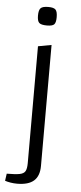

<svg xmlns="http://www.w3.org/2000/svg" viewBox="-59 -725 391 930"><g transform="rotate(5 136.5 -260.0)"><path d="M61 173Q45 173 29.5 170.5Q14 168 2 164L7 129Q49 129 69.5 125Q90 121 97 108.5Q104 96 104 69V-499L169 -511V77Q169 126 142.5 149.5Q116 173 61 173ZM138 -603Q110 -603 100.5 -612Q91 -621 91 -647Q91 -674 100.5 -683.5Q110 -693 138 -693Q164 -693 173 -683.5Q182 -674 182 -647Q182 -621 173.5 -612Q165 -603 138 -603Z"/></g></svg>

Font: Changa ExtraLight ExtraLight
Style: Regular
Weight: 250
Version: Version 3.002; ttfautohint (v1.8.2)